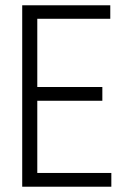

<svg xmlns="http://www.w3.org/2000/svg" viewBox="-20 -706 467 726"><path d="M64 0V-686H397V-635H121V-377H367V-325H121V-52H401V0Z"/></svg>

Font: Archivo ExtraCondensed ExtraLight
Style: Regular
Weight: 250
Width: 2
Designer: Hector Gatti
Foundry: Omnibus-Type
Version: Version 2.001